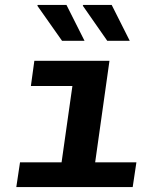

<svg xmlns="http://www.w3.org/2000/svg" viewBox="-20 -757 640 777"><path d="M215 0 273 -409H105L119 -511H423L351 0ZM46 0 61 -100H532L517 0ZM414 -592 315 -734 317 -737H432L505 -592ZM231 -592 131 -734 133 -737H249L322 -592Z"/></svg>

Font: Chivo Mono Medium SemiBold
Style: Italic
Weight: 600
Italic angle: -8.05°
Monospace: yes
Version: Version 1.008